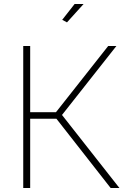

<svg xmlns="http://www.w3.org/2000/svg" viewBox="-20 -940 646 960"><path d="M314.9 -828.1 291 -840.8 353 -919.9H397.9ZM96.2 0V-710H130.9V-378.9H259.8L521 -710H562L290 -365.2L577.1 0H533.2L262.2 -346.2H130.9V0Z"/></svg>

Font: Rawline ExtraLight
Style: Regular
Weight: 275
Designer: Matt McInerney, Pablo Impallari, Rodrigo Fuenzalida
Foundry: Matt McInerney, Pablo Impallari, Rodrigo Fuenzalida
Version: Version 4.020;PS 004.020;hotconv 1.0.88;makeotf.lib2.5.64775